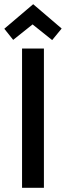

<svg xmlns="http://www.w3.org/2000/svg" viewBox="-37 -889 311 909"><path d="M120.1 -869.1 -16.6 -752.9 25.4 -700.2 117.2 -773.4 210 -699.2 254.9 -753.9ZM67.4 -659.2V0H170.9V-659.2Z"/></svg>

Font: Yaldevi Colombo SemiBold
Style: Regular
Weight: 600
Designer: Sol Matas, Denzil Rajitha, Kosala Senevirathne and Pathum Egodawatta
Foundry: Mooniak
Version: Version 1.020 ; ttfautohint (v1.6)